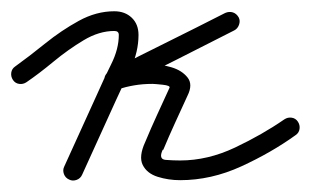

<svg xmlns="http://www.w3.org/2000/svg" viewBox="-37 -303 552 341"><path d="M-10 -185Q15 -203 43.5 -226Q72 -249 103 -266Q134 -283 166 -283Q185 -283 197 -271.5Q209 -260 209 -241Q209 -211 195 -181Q181 -151 169 -125Q154 -92 139 -59Q124 -26 109 7Q106 14 99 16.5Q92 19 86 16Q79 13 76.5 6Q74 -1 77 -7Q92 -40 107 -73Q122 -106 137 -139Q147 -162 160.5 -189Q174 -216 174 -241Q174 -248 166 -248Q139 -248 111.5 -231.5Q84 -215 58 -193.5Q32 -172 10 -157Q4 -153 -3 -154Q-10 -155 -14 -161Q-18 -167 -17 -174Q-16 -181 -10 -185ZM387 -272Q390 -266 387.5 -259Q385 -252 379 -249Q328 -223 276.5 -197Q225 -171 174 -146Q167 -142 161 -145.5Q155 -149 153 -156Q150 -162 151.5 -168.5Q153 -175 161 -178Q179 -184 197.5 -186.5Q216 -189 235 -188Q235 -188 234.5 -188Q234 -188 234 -188Q234 -188 234 -188Q234 -188 234 -188Q249 -189 267.5 -183.5Q286 -178 296 -165.5Q306 -153 296 -133Q296 -133 296 -133Q296 -133 296 -133Q296 -133 296 -133Q296 -133 296 -133Q285 -109 274 -85Q263 -61 253 -37Q253 -37 252.5 -37Q252 -37 252 -37Q252 -37 252 -37Q252 -37 252 -37Q244 -20 257.5 -19Q271 -18 283 -18Q332 -18 380.5 -41Q429 -64 468 -91Q474 -95 481 -94Q488 -93 492 -87Q496 -81 495 -74Q494 -67 488 -63Q445 -32 391.5 -7.5Q338 17 283 17Q262 17 243 11Q224 5 216.5 -10Q209 -25 221 -51Q221 -51 221 -51Q221 -51 221 -51Q221 -51 221 -51Q221 -51 221 -51Q231 -75 242 -99Q253 -123 264 -147Q264 -147 264 -147Q264 -147 264 -147Q264 -147 264 -147Q264 -147 264 -147Q266 -151 252 -152.5Q238 -154 234 -154Q234 -154 234 -154Q234 -154 234 -154Q234 -154 233.5 -154Q233 -154 233 -154Q217 -154 202 -151.5Q187 -149 171 -144Q164 -142 158 -145.5Q152 -149 150 -155Q147 -160 149 -166.5Q151 -173 158 -177Q209 -203 260.5 -228.5Q312 -254 363 -280Q370 -283 376.5 -281Q383 -279 387 -272Z"/></svg>

Font: FRB American Cursive Guidelines Arrows
Style: Italic
Weight: 400
Italic angle: -25°
Version: Version 2.0;Modular Font Editor K font №1